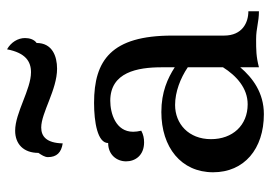

<svg xmlns="http://www.w3.org/2000/svg" viewBox="-132 -623 769 545"><g transform="rotate(-90 252.5 -350.5)"><path d="M424 -246C424 -419 354 -468 233 -468C178 -468 119 -458 119 -428C86 -428 67 -404 67 -377C67 -351 84 -326 121 -326C132 -326 143 -328 154 -334C152 -343 151 -350 151 -357C151 -407 204 -422 239 -422C320 -422 334 -345 334 -276V-239C303 -259 264 -277 207 -277C107 -277 36 -221 36 -130C36 -42 102 14 201 14C262 14 304 -18 334 -53V0C365 -8 383 -8 414 -8C445 -8 462 0 493 0V-30C461 -30 424 -47 424 -99ZM229 -32C169 -32 130 -75 130 -136C130 -200 174 -238 227 -238C264 -238 303 -223 334 -202V-102C310 -64 275 -32 229 -32ZM118 -557C119 -602 137 -618 163 -618C205 -618 270 -573 330 -573C366 -573 403 -587 403 -631C413 -638 417 -651 417 -664C417 -684 405 -704 385 -715C375 -663 351 -647 320 -647C271 -647 205 -692 154 -692C116 -692 91 -668 91 -626C85 -617 79 -608 79 -599C79 -574 92 -561 118 -557Z"/></g></svg>

Font: Milonga
Style: Regular
Weight: 400
Designer: Pablo Impallari, Brenda Gallo, Rodrigo Fuenzalida
Foundry: Pablo Impallari, Brenda Gallo, Rodrigo Fuenzalida
Version: Version 1.000